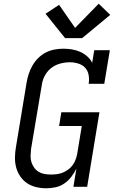

<svg xmlns="http://www.w3.org/2000/svg" viewBox="-20 -1005 640 1033"><path d="M229 8Q201 8 174 1.5Q147 -5 125.5 -19.5Q104 -34 89 -56Q74 -78 67 -104Q60 -130 60.5 -158.5Q61 -187 66 -215L123 -560Q127 -584 134.5 -607Q142 -630 154.5 -652Q167 -674 185.5 -692.5Q204 -711 226.5 -722.5Q249 -734 273.5 -738.5Q298 -743 321 -743Q345 -743 368 -739Q391 -735 411.5 -726Q432 -717 449 -702Q466 -687 476 -667L487 -735H571L541 -554H457Q461 -577 457 -600.5Q453 -624 438.5 -640Q424 -656 401.5 -663Q379 -670 356 -670Q339 -670 321.5 -667Q304 -664 287.5 -657.5Q271 -651 256 -639.5Q241 -628 230.5 -613Q220 -598 213.5 -581.5Q207 -565 205 -548L147 -203Q145 -185 144.5 -167Q144 -149 149 -133Q154 -117 163.5 -103.5Q173 -90 187.5 -81Q202 -72 219 -69Q236 -66 254 -66Q270 -66 286 -68Q302 -70 317 -76Q332 -82 346 -92Q360 -102 370 -115.5Q380 -129 386 -144.5Q392 -160 395 -175L420 -327H298L310 -401H515L449 0H375L391 -98Q380 -75 363.5 -53.5Q347 -32 325.5 -17.5Q304 -3 279 2.5Q254 8 229 8ZM422 -800H330L225 -931L298 -979L384 -855L511 -985L573 -925Z"/></svg>

Font: Iosevka Curly Slab ExObl
Style: Regular
Weight: 400
Width: 7
Italic angle: -9°
Monospace: yes
Designer: Belleve Invis
Foundry: Belleve Invis
Version: Version 11.1.0; ttfautohint (v1.8.3)